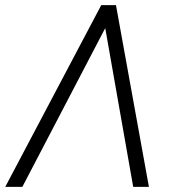

<svg xmlns="http://www.w3.org/2000/svg" viewBox="-41 -731 694 751"><path d="M480 0H541.5L412.6 -710.9H355L-20.5 0H46.4L370.6 -621.1Z"/></svg>

Font: Roboto Light
Style: Italic
Weight: 300
Italic angle: -12°
Designer: Google
Version: Version 2.137; 2017